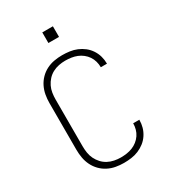

<svg xmlns="http://www.w3.org/2000/svg" viewBox="-220 -1037 1039 1160"><g transform="rotate(-30 300.0 -457.0)"><path d="M297 8Q269 8 241 3Q213 -2 187.5 -15Q162 -28 142 -48.5Q122 -69 109.5 -94.5Q97 -120 92 -148Q87 -176 87 -205V-530Q87 -559 92 -587Q97 -615 109.5 -640.5Q122 -666 142 -686.5Q162 -707 187.5 -720Q213 -733 241 -738Q269 -743 297 -743Q323 -743 349 -739.5Q375 -736 399 -726Q423 -716 443.5 -700Q464 -684 478.5 -662Q493 -640 500 -615Q507 -590 507 -564Q507 -563 507 -563Q507 -563 507 -563H464Q464 -563 464 -563Q464 -563 464 -564Q464 -584 458.5 -604Q453 -624 441.5 -641Q430 -658 413.5 -671Q397 -684 378 -691.5Q359 -699 338.5 -702Q318 -705 297 -705Q275 -705 252 -700.5Q229 -696 208.5 -685Q188 -674 172.5 -657Q157 -640 147 -619.5Q137 -599 133.5 -576Q130 -553 130 -530V-205Q130 -182 133.5 -159Q137 -136 147 -115.5Q157 -95 172.5 -78Q188 -61 208.5 -50Q229 -39 252 -34.5Q275 -30 297 -30Q318 -30 338.5 -33Q359 -36 378 -43.5Q397 -51 413.5 -64Q430 -77 441.5 -94Q453 -111 458.5 -131Q464 -151 464 -171Q464 -172 464 -172Q464 -172 464 -172H507Q507 -172 507 -172Q507 -172 507 -171Q507 -145 500 -120Q493 -95 478.5 -73Q464 -51 443.5 -35Q423 -19 399 -9Q375 1 349 4.5Q323 8 297 8ZM263 -848V-922H337V-848Z"/></g></svg>

Font: Iosevka SS04 XLt Ex
Style: Regular
Weight: 200
Width: 7
Monospace: yes
Designer: Belleve Invis
Foundry: Belleve Invis
Version: Version 19.0.0; ttfautohint (v1.8.4)